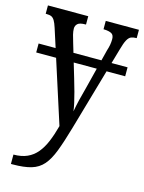

<svg xmlns="http://www.w3.org/2000/svg" viewBox="-117 -606 683 911"><g transform="rotate(15 225.0 -150.0)"><path d="M7 -306V-350H444V-306ZM28 190Q67 190 95 177.5Q123 165 143 141Q163 117 177.5 82.5Q192 48 204 3L61 -442Q54 -464 47 -475.5Q40 -487 31 -491Q22 -495 6 -495H3V-536H201V-495H198Q170 -495 160 -485.5Q150 -476 150 -462Q150 -449 154 -432.5Q158 -416 165 -394L213 -233Q223 -200 230.5 -172Q238 -144 243 -121.5Q248 -99 250 -82Q255 -110 262 -139.5Q269 -169 279 -205L329 -403Q334 -418 336.5 -432Q339 -446 339 -460Q339 -480 327 -487Q315 -494 290 -495H287V-536H450V-495H448Q433 -495 422.5 -490.5Q412 -486 403.5 -470.5Q395 -455 386 -422L266 -5Q245 68 227 115Q209 162 186 188.5Q163 215 127.5 225.5Q92 236 37 236H28Z"/></g></svg>

Font: Noto Serif ExtraCondensed
Style: Regular
Weight: 400
Width: 2
Designer: Monotype Design Team
Foundry: Monotype Imaging Inc.
Version: Version 2.013